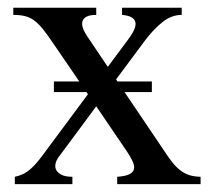

<svg xmlns="http://www.w3.org/2000/svg" viewBox="-20 -467 540 487"><path d="M277.3 0V-18.6Q297.4 -20 307.4 -24.7Q317.4 -29.3 319.6 -37.4Q321.8 -45.4 316.9 -56.6Q312 -67.9 302.2 -82.5L224.1 -197.3L128.9 -68.8Q122.1 -59.6 120.6 -50.5Q119.1 -41.5 123.5 -34.4Q127.9 -27.3 137.7 -22.9Q147.5 -18.6 163.6 -18.6V0H17.6V-18.6Q26.4 -20.5 34.4 -23.7Q42.5 -26.9 50.5 -32.7Q58.6 -38.6 67.6 -48.1Q76.7 -57.6 87.4 -72.3L203.1 -228L199.2 -233.4H116.7V-260.3H181.2L115.7 -356Q100.6 -378.4 89.1 -392.8Q77.6 -407.2 66.4 -415.3Q55.2 -423.3 42.7 -426.3Q30.3 -429.2 13.7 -429.2V-447.3H224.1V-429.2Q208 -429.2 199.7 -424.8Q191.4 -420.4 189.2 -413.1Q187 -405.8 190.2 -396.2Q193.4 -386.7 200.2 -376.5L253.4 -297.4L304.2 -365.7Q327.6 -396.5 323.2 -411.6Q318.8 -426.8 289.6 -429.2V-447.3H440.9V-429.2Q415 -429.2 392.3 -411.1Q369.6 -393.1 348.1 -364.7L274.4 -265.6L277.8 -260.3H365.2V-233.4H295.9L393.1 -89.4Q405.8 -69.8 416 -56.6Q426.3 -43.5 437 -35.2Q447.8 -26.9 460 -22.9Q472.2 -19 488.8 -18.6V0Z"/></svg>

Font: Doulos SIL Compact
Style: Regular
Weight: 400
Designer: Walt Agee, Victor Gaultney, Peter Martin, Debbi Hosken
Foundry: SIL International
Version: Version 4.110; 2011; Maintenance release ; LnSpcTght